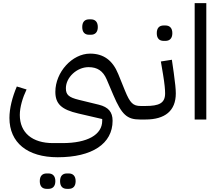

<svg xmlns="http://www.w3.org/2000/svg" viewBox="-20 -760 1407 1221"><path d="M406 441H417C443 441 461 426 461 392C461 358 443 343 417 343H406C379 343 362 358 362 392C362 426 379 441 406 441ZM277 441H288C314 441 332 426 332 392C332 358 314 343 288 343H277C250 343 233 358 233 392C233 426 250 441 277 441ZM547 -539H558C584 -539 602 -554 602 -588C602 -622 584 -637 558 -637H547C520 -637 503 -622 503 -588C503 -554 520 -539 547 -539ZM347 240C566 240 696 154 696 8C696 -48 669 -79 609 -94L482 -125C416 -141 399 -158 399 -199C399 -268 469 -333 543 -333C599 -333 635 -309 658 -256L701 -155C754 -31 788 0 870 0L890 -20V-86H875C826 -86 807 -105 775 -183L732 -289C696 -378 637 -419 553 -419C439 -419 332 -301 332 -176C332 -100 370 -63 479 -38L630 -3V8C630 97 536 150 377 150H317C185 150 106 84 106 -29C106 -79 124 -139 149 -191L87 -210C58 -142 40 -71 40 -10C40 147 154 240 347 240Z M1021 -500H1032C1058 -500 1076 -515 1076 -549C1076 -583 1058 -598 1032 -598H1021C994 -598 977 -583 977 -549C977 -515 994 -500 1021 -500ZM870 0H905C1029 0 1098 -55 1098 -166C1098 -193 1094 -232 1085 -297L1073 -380L1003 -369L1017 -286C1027 -225 1030 -190 1030 -166C1030 -104 992 -86 905 -86H890L870 -66Z M1218 0H1292V-740H1218Z"/></svg>

Font: IBM Plex Arabic
Style: Regular
Weight: 400
Designer: Mike Abbink, Paul van der Laan, Pieter van Rosmalen, Wael Morcos, Khajak Apelian
Foundry: Bold Monday
Version: Version 1.0